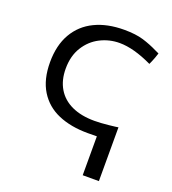

<svg xmlns="http://www.w3.org/2000/svg" viewBox="-139 -665 879 981"><g transform="rotate(20 300.0 -174.5)"><path d="M68.5 -274.5Q68.5 -366.5 105.5 -430.5Q142.5 -494.5 210 -527Q277.5 -559.5 369 -559.5Q431.5 -559.5 473.5 -546.8Q515.5 -534 554.5 -514.5Q566 -508.5 574 -505.5Q570 -492 565.5 -480.2Q561 -468.5 556.5 -457.5L548.5 -439.5Q446.5 -488 370 -488Q314.5 -488 265.2 -463Q216 -438 185.5 -389Q155 -340 155 -271Q155 -208 182 -162.8Q209 -117.5 260.2 -93.8Q311.5 -70 383.5 -70Q417.5 -70 461.8 -74.8Q506 -79.5 511 -81V211.5H423V0L373.5 0.5Q281 0.5 212.8 -28.8Q144.5 -58 106.5 -119.5Q68.5 -181 68.5 -274.5Z"/></g></svg>

Font: JuliaMono Light
Style: Regular
Weight: 300
Monospace: yes
Designer: cormullion
Foundry: corm
Version: Version 0.054; ttfautohint (v1.8.4)